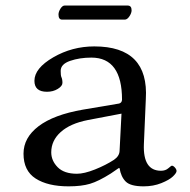

<svg xmlns="http://www.w3.org/2000/svg" viewBox="-20 -656 680 686"><path d="M425.8 -585.9H202.1Q189 -585.9 189 -604Q189 -613.8 196 -625Q203.1 -636.2 210.9 -636.2H436Q450.2 -636.2 450.2 -619.1Q450.2 -609.4 442.4 -597.7Q434.6 -585.9 425.8 -585.9ZM414.1 -250 293.9 -227.1Q231 -214.8 197 -184.3Q163.1 -153.8 163.1 -111.8Q163.1 -82 186 -58.6Q209 -35.2 254.9 -35.2Q280.8 -35.2 319.3 -50.5Q357.9 -65.9 387.2 -85Q406.2 -98.1 407.2 -116.2ZM407.2 -55.2H403.8L376 -36.1Q332 -8.3 301.5 0.7Q271 9.8 225.1 9.8Q150.9 9.8 107.4 -18.1Q64 -45.9 64 -106.9Q64 -164.1 117.9 -205.1Q171.9 -246.1 275.9 -264.2L405.8 -286.1Q415.5 -289.1 416 -299.8Q416 -449.7 307.1 -450.2Q264.2 -450.2 230.5 -438.5Q196.8 -426.8 196.8 -402.8Q196.8 -386.7 199.2 -380.9Q203.1 -373 203.1 -359.9Q203.1 -348.6 186.5 -338.4Q169.9 -328.1 147.9 -328.1Q103 -328.1 103 -367.2Q103 -412.1 170.4 -451.2Q237.8 -490.2 316.9 -490.2Q512.7 -490.2 501 -301.8L494.1 -141.1Q490.2 -45.9 555.2 -45.9Q571.3 -45.9 581.5 -54.9Q591.8 -64 594.2 -64Q599.1 -64 605 -57.4Q610.8 -50.8 610.8 -44.9Q610.8 -38.1 597.9 -25.6Q585 -13.2 556.4 -1.7Q527.8 9.8 493.2 9.8Q446.3 9.8 429.2 -7.3Q412.1 -24.4 407.2 -55.2Z"/></svg>

Font: Linux Libertine Mono
Style: Mono
Weight: 400
Designer: Philipp H. Poll
Foundry: Philipp H. Poll
Version: Version 5.1.7 ; ttfautohint (v0.9)